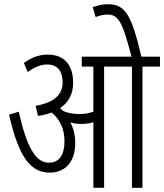

<svg xmlns="http://www.w3.org/2000/svg" viewBox="-20 -891 779 911"><path d="M337 -212C337 -249 329 -281 314 -310C331 -305 348 -303 365 -303C385 -303 404 -305 423 -311V0H474V-575H606V0H656V-575H739V-622H651C604 -820 575 -871 492 -871C467 -871 442 -865 420 -857L434 -810C453 -818 474 -822 491 -822C546 -822 564 -774 604 -622H368V-575H423V-361C401 -353 379 -350 359 -350C333 -350 303 -353 277 -366C273 -370 269 -374 265 -378C308 -407 327 -448 327 -499C327 -573 293 -632 206 -632C167 -632 127 -618 93 -592L112 -549C142 -572 173 -585 204 -585C254 -585 277 -552 277 -500C277 -448 246 -406 149 -389L160 -341C185 -344 206 -350 225 -357C264 -326 286 -278 286 -221C286 -156 261 -119 212 -119C147 -119 106 -197 69 -361L23 -347C71 -134 131 -72 216 -72C287 -72 337 -120 337 -212Z"/></svg>

Font: Noto Sans Devanagari ExtraCondensed Light
Style: Regular
Weight: 300
Width: 2
Designer: Jelle Bosma - Monotype Design Team
Foundry: Monotype Imaging Inc.
Version: Version 2.004